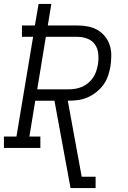

<svg xmlns="http://www.w3.org/2000/svg" viewBox="-33 -755 653 980"><path d="M327 205 245 -241H147L117 -58H173V0H-13V-58H51L136 -567H79V-625H145L164 -735H229L211 -625H362Q389 -625 415.5 -620Q442 -615 464.5 -602Q487 -589 503 -569Q519 -549 527 -524.5Q535 -500 535 -472.5Q535 -445 531 -418Q527 -394 519 -369.5Q511 -345 496 -324Q481 -303 460 -286Q439 -269 415.5 -258.5Q392 -248 367 -244.5Q342 -241 318 -241H313L384 147H455V205ZM157 -299H318Q335 -299 352.5 -302Q370 -305 387 -312.5Q404 -320 418 -332Q432 -344 442.5 -359.5Q453 -375 458.5 -392.5Q464 -410 467 -427Q471 -454 468.5 -480.5Q466 -507 452 -527.5Q438 -548 413.5 -557.5Q389 -567 362 -567H201Z"/></svg>

Font: Iosevka Curly Slab LtEx
Style: Italic
Weight: 300
Width: 7
Italic angle: -9°
Monospace: yes
Designer: Belleve Invis
Foundry: Belleve Invis
Version: Version 11.1.0; ttfautohint (v1.8.3)